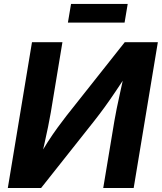

<svg xmlns="http://www.w3.org/2000/svg" viewBox="-20 -938 808 958"><path d="M647 0H495.1L550.8 -335Q554.7 -358.9 562.5 -397.2Q570.3 -435.5 581.1 -483.9Q591.8 -532.2 603.5 -585.9L624 -582.5Q585.4 -524.4 556.4 -481.2Q527.3 -438 502 -403.1Q476.6 -368.2 449.7 -334L185.1 0H19L139.6 -727.5H291.5L233.4 -376.5Q228.5 -347.7 220 -305.9Q211.4 -264.2 201.4 -219.2Q191.4 -174.3 182.1 -135.3L167 -143.6Q193.4 -190.9 218.5 -230Q243.7 -269 267.1 -301Q290.5 -333 311 -359.4L602.5 -727.5H767.6ZM617.2 -918.5 601.6 -825.2H318.8L334.5 -918.5Z"/></svg>

Font: Inter 17pt
Style: Bold Italic
Weight: 700
Italic angle: -9.3988°
Version: Version 4.001;git-66647c0bb